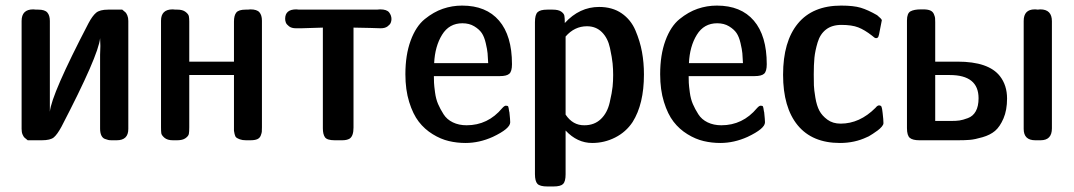

<svg xmlns="http://www.w3.org/2000/svg" viewBox="-20 -507 3882 694"><path d="M58.1 -41V-431.2Q58.1 -473.1 100.1 -473.1Q102.1 -473.1 105 -472.7Q107.9 -472.2 109.9 -472.2H118.2Q142.1 -472.2 151.1 -461.7Q160.2 -451.2 160.2 -431.2V-103Q166 -166 299.8 -422.9Q314 -449.7 327.4 -460.9Q340.8 -472.2 371.1 -472.2H421.9Q430.7 -465.3 433.8 -462.2Q437 -459 440.4 -450.9Q443.8 -442.9 443.8 -431.2V-41Q443.8 0 401.9 0H383.8Q376 0 371.6 -1Q367.2 -2 359.1 -4.9Q351.1 -7.8 346.4 -17.3Q341.8 -26.9 341.8 -42V-309.1Q341.8 -314 342.3 -325Q342.8 -335.9 342.8 -341.1Q342.8 -346.2 342.3 -355Q341.8 -363.8 341.8 -369.1Q335.9 -306.2 202.1 -48.8Q187 -21 174.6 -10.5Q162.1 0 130.9 0H80.1Q71.3 -6.8 68.1 -10Q64.9 -13.2 61.5 -21Q58.1 -28.8 58.1 -41Z M562 -46.9V-432.1Q562 -473.1 604 -473.1Q606 -473.1 608.9 -472.7Q611.8 -472.2 613.8 -472.2H621.1Q640.1 -472.2 650.6 -464.1Q661.1 -456.1 662.6 -448.5Q664.1 -440.9 664.1 -429.2V-284.2H825.7V-429.2Q825.7 -451.2 834.2 -461.7Q842.8 -472.2 867.7 -472.2H876Q877.9 -472.2 880.9 -472.7Q883.8 -473.1 884.8 -473.1Q908.7 -473.1 917.7 -462.6Q926.8 -452.1 926.8 -432.1V-46.9Q926.8 -34.7 926.3 -30.3Q925.8 -25.9 922.4 -16.8Q918.9 -7.8 909.9 -3.9Q900.9 0 884.8 0H869.1Q856 0 846.9 -3.4Q837.9 -6.8 834 -10Q830.1 -13.2 827.9 -22.7Q825.7 -32.2 825.7 -34.2Q825.7 -36.1 825.7 -46.9V-235.8H664.1V-46.9Q664.1 -30.8 662.6 -22.9Q661.1 -15.1 650.6 -7.6Q640.1 0 620.1 0H605Q585 0 574.5 -9Q564 -18.1 563 -25.4Q562 -32.7 562 -46.9Z M1010.7 -439Q1010.7 -473.1 1050.8 -473.1Q1052.7 -473.1 1055.7 -472.7Q1058.6 -472.2 1060.1 -472.2H1342.8Q1344.7 -472.2 1348.4 -472.7Q1352.1 -473.1 1354 -473.1Q1377.9 -473.1 1386.5 -462.2Q1395 -451.2 1395 -438Q1395 -431.2 1392.3 -424.6Q1389.6 -418 1380.6 -411.4Q1371.6 -404.8 1356 -404.8Q1355 -404.8 1317.9 -406Q1280.8 -407.2 1257.8 -407.2V-45.9Q1257.8 -15.1 1243.7 -5.9Q1233.9 0 1216.8 0H1189.9Q1162.1 0 1154.5 -11Q1147 -22 1147 -43V-407.2Q1133.8 -407.2 1107.9 -406Q1082 -404.8 1068.8 -404.8H1049.8Q1033.7 -404.8 1024.7 -411.9Q1015.6 -418.9 1013.2 -425.5Q1010.7 -432.1 1010.7 -439Z M1445.3 -238.8Q1445.3 -308.6 1464.4 -360.4Q1483.4 -412.1 1515.4 -438Q1547.4 -463.9 1580.8 -475.3Q1614.3 -486.8 1650.4 -486.8Q1737.3 -486.8 1783.9 -432.4Q1830.6 -377.9 1830.6 -274.9Q1830.6 -249 1821 -240.5Q1811.5 -231.9 1786.6 -231.9H1548.3Q1548.3 -218.8 1548.8 -207.8Q1549.3 -196.8 1552.5 -172.9Q1555.7 -148.9 1563.5 -130.9Q1571.3 -112.8 1583.3 -94Q1595.2 -75.2 1616.9 -64.7Q1638.7 -54.2 1666.5 -54.2Q1743.7 -54.2 1795.4 -116.2Q1803.2 -125 1808.6 -125Q1815.4 -125 1816.9 -122.1Q1818.4 -119.1 1820.3 -105Q1821.3 -102.1 1821.3 -101.1Q1824.2 -74.2 1824.2 -64.9Q1824.2 -42 1761.2 -12.2Q1712.4 9.8 1662.6 9.8Q1631.8 9.8 1602.5 2.9Q1573.2 -3.9 1543.9 -22Q1514.6 -40 1493.7 -67.1Q1472.7 -94.2 1459 -138.4Q1445.3 -182.6 1445.3 -238.8ZM1549.3 -278.8H1744.6Q1743.7 -300.8 1742.4 -314.5Q1741.2 -328.1 1735.8 -351.1Q1730.5 -374 1721.4 -387.5Q1712.4 -400.9 1694.3 -411.9Q1676.3 -422.9 1651.4 -422.9Q1603.5 -422.9 1577.9 -381.3Q1552.2 -339.8 1549.3 -278.8Z M1913.6 122.1V-426.8Q1913.6 -453.6 1923.1 -462.9Q1932.6 -472.2 1958.5 -472.2H1977.5Q1998.5 -472.2 2008.5 -465.1Q2018.6 -458 2020 -450Q2021.5 -441.9 2021.5 -423.8Q2074.7 -481.9 2145.5 -481.9Q2193.4 -481.9 2226.8 -459Q2260.3 -436 2276.9 -397Q2293.5 -357.9 2300.5 -319.3Q2307.6 -280.8 2307.6 -237.8Q2307.6 -130.9 2266.6 -65.9Q2242.7 -29.8 2203.6 -10Q2164.6 9.8 2120.6 9.8Q2066.4 9.8 2024.4 -35.2V123Q2024.4 148.9 2015.4 158Q2006.3 167 1980.5 167H1958.5Q1931.6 167 1922.6 157.5Q1913.6 147.9 1913.6 122.1ZM2024.4 -92.8Q2050.3 -53.7 2092.3 -54.2Q2128.4 -54.2 2151.9 -76.7Q2175.3 -99.1 2183.8 -136.5Q2192.4 -173.8 2194.3 -193.8Q2196.3 -213.9 2196.3 -235.8Q2196.3 -257.8 2194.3 -277.8Q2192.4 -297.9 2184.8 -333.5Q2177.2 -369.1 2155.8 -390.6Q2134.3 -412.1 2101.6 -412.1Q2056.6 -412.1 2024.4 -375Z M2366.2 -238.8Q2366.2 -308.6 2385.3 -360.4Q2404.3 -412.1 2436.3 -438Q2468.3 -463.9 2501.7 -475.3Q2535.2 -486.8 2571.3 -486.8Q2658.2 -486.8 2704.8 -432.4Q2751.5 -377.9 2751.5 -274.9Q2751.5 -249 2741.9 -240.5Q2732.4 -231.9 2707.5 -231.9H2469.2Q2469.2 -218.8 2469.7 -207.8Q2470.2 -196.8 2473.4 -172.9Q2476.6 -148.9 2484.4 -130.9Q2492.2 -112.8 2504.2 -94Q2516.1 -75.2 2537.8 -64.7Q2559.6 -54.2 2587.4 -54.2Q2664.6 -54.2 2716.3 -116.2Q2724.1 -125 2729.5 -125Q2736.3 -125 2737.8 -122.1Q2739.3 -119.1 2741.2 -105Q2742.2 -102.1 2742.2 -101.1Q2745.1 -74.2 2745.1 -64.9Q2745.1 -42 2682.1 -12.2Q2633.3 9.8 2583.5 9.8Q2552.7 9.8 2523.4 2.9Q2494.1 -3.9 2464.8 -22Q2435.5 -40 2414.6 -67.1Q2393.6 -94.2 2379.9 -138.4Q2366.2 -182.6 2366.2 -238.8ZM2470.2 -278.8H2665.5Q2664.6 -300.8 2663.3 -314.5Q2662.1 -328.1 2656.7 -351.1Q2651.4 -374 2642.3 -387.5Q2633.3 -400.9 2615.2 -411.9Q2597.2 -422.9 2572.3 -422.9Q2524.4 -422.9 2498.8 -381.3Q2473.1 -339.8 2470.2 -278.8Z M2810.5 -236.8Q2810.5 -356.9 2864 -421.9Q2917.5 -486.8 3020.5 -486.8Q3065.4 -486.8 3091.3 -479Q3117.2 -471.2 3150.4 -452.1Q3166.5 -439 3167.5 -434.1Q3167.5 -432.1 3160.2 -397Q3157.2 -378.9 3154.8 -374Q3152.3 -369.1 3146.5 -369.1Q3141.6 -369.1 3132.3 -377.9Q3105.5 -398.9 3082.3 -408Q3059.1 -417 3021.5 -417Q2987.3 -417 2965.8 -400.4Q2944.3 -383.8 2935.3 -353.5Q2926.3 -323.2 2923.8 -298.1Q2921.4 -272.9 2921.4 -237.8Q2921.4 -213.9 2921.9 -198.5Q2922.4 -183.1 2927.2 -154.1Q2932.1 -125 2941.7 -106.9Q2951.2 -88.9 2970.7 -74.5Q2990.2 -60.1 3018.6 -60.1Q3087.4 -60.1 3144.5 -117.2Q3151.4 -126 3157.2 -126Q3164.1 -126 3166.3 -121.1Q3168.5 -116.2 3170.4 -98.1Q3173.3 -74.2 3173.3 -62Q3173.3 -56.2 3167.2 -49.1Q3161.1 -42 3152.3 -35.4Q3143.6 -28.8 3135 -23.4Q3126.5 -18.1 3120.1 -14.2L3113.3 -11.2Q3069.3 9.8 3016.1 9.8Q2916 9.8 2863.3 -54.2Q2810.5 -118.7 2810.5 -236.8Z M3258.3 -43.9V-433.1Q3258.3 -459 3271.2 -466.1Q3284.2 -473.1 3309.1 -473.1H3317.4Q3333.5 -473.1 3342.8 -469Q3352.1 -464.8 3355.7 -455.8Q3359.4 -446.8 3359.9 -441.9Q3360.4 -437 3360.4 -426.8V-284.2H3441.4Q3553.2 -284.2 3594.2 -231.9Q3620.1 -198.7 3620.1 -150.9Q3620.1 -108.9 3607.2 -78.9Q3594.2 -48.8 3576.7 -33.9Q3559.1 -19 3531.2 -11Q3503.4 -2.9 3485.8 -1.5Q3468.3 0 3442.4 0H3303.2Q3279.3 0 3268.8 -8.5Q3258.3 -17.1 3258.3 -43.9ZM3360.4 -69.8H3417Q3436 -69.8 3448 -71.5Q3460 -73.2 3478.5 -80.1Q3497.1 -86.9 3507.1 -105Q3517.1 -123 3517.1 -151.9Q3517.1 -235.8 3413.1 -235.8H3360.4ZM3680.2 -41V-431.2Q3680.2 -473.1 3720.2 -473.1H3722.2Q3724.1 -473.1 3727.1 -472.7Q3730 -472.2 3731.2 -472.2Q3732.4 -472.2 3735.4 -472.7Q3738.3 -473.1 3740.2 -473.1Q3782.2 -473.1 3782.2 -430.2V-43Q3782.2 0 3741.2 0H3722.2Q3680.2 0 3680.2 -41Z"/></svg>

Font: CMU Sans Serif Demi Condensed
Style: DemiCondensed
Weight: 600
Width: 3
Version: Version 0.7.0